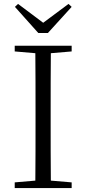

<svg xmlns="http://www.w3.org/2000/svg" viewBox="-20 -958 440 978"><path d="M72 -938 56 -923 175 -790H224L345 -923L329 -938L200 -842ZM55 -696 160 -687C161 -590 161 -490 161 -390V-335C161 -235 161 -136 160 -38L55 -29V0H345V-29L239 -38C238 -137 238 -235 238 -335V-390C238 -490 238 -590 239 -687L345 -696V-725H55Z"/></svg>

Font: Noto Serif TC Light
Style: Regular
Weight: 300
Designer: Ryoko NISHIZUKA 西塚涼子 (kana & ideographs); Frank Grießhammer (Latin, Greek & Cyrillic); Wenlong ZHANG 张文龙 (bopomofo); San
Foundry: Adobe
Version: Version 2.001;hotconv 1.1.0;makeotfexe 2.6.0